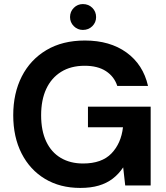

<svg xmlns="http://www.w3.org/2000/svg" viewBox="-20 -911 815 943"><path d="M374 12Q275 12 201 -32.5Q127 -77 86 -157.5Q45 -238 45 -345Q45 -453 87 -535.5Q129 -618 208 -665Q287 -712 397 -712Q520 -712 601.5 -653Q683 -594 707 -489H556Q541 -535 500.5 -561.5Q460 -588 396 -588Q328 -588 280 -558Q232 -528 207 -474Q182 -420 182 -345Q182 -269 207 -216Q232 -163 278.5 -135.5Q325 -108 388 -108Q480 -108 527.5 -157.5Q575 -207 584 -286H412V-387H720V0H595L585 -89Q563 -56 533.5 -33.5Q504 -11 465 0.5Q426 12 374 12ZM387 -764Q361 -764 342.5 -782.5Q324 -801 324 -827Q324 -854 342.5 -872.5Q361 -891 387 -891Q415 -891 433.5 -872.5Q452 -854 452 -827Q452 -801 433.5 -782.5Q415 -764 387 -764Z"/></svg>

Font: DM Sans 24pt
Style: Bold
Weight: 700
Designer: Colophon Foundry, Jonny Pinhorn
Foundry: Colophon Foundry
Version: Version 4.004;gftools[0.9.30]